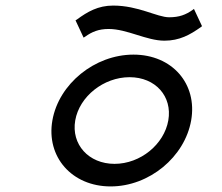

<svg xmlns="http://www.w3.org/2000/svg" viewBox="-20 -658 796 689"><path d="M386 -638C332 -638 294 -616 256 -588L251 -585L280 -523L285 -526C310 -544 334 -554 370 -554C436 -554 506 -512 570 -512C624 -512 662 -533 701 -561L705 -564L676 -626L672 -623C647 -605 623 -596 587 -596C544 -596 477 -638 386 -638ZM445 -381C538 -381 599 -312 584 -226C569 -140 484 -70 391 -70C298 -70 235 -140 250 -226C265 -312 352 -381 445 -381ZM377 11C516 11 643 -95 666 -226C689 -357 598 -462 459 -462C320 -462 191 -357 168 -226C145 -95 238 11 377 11Z"/></svg>

Font: Charger Monospace
Style: Regular
Weight: 400
Designer: Jasper
Foundry: Cannot Into Space Fonts
Version: Version 0.980